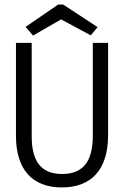

<svg xmlns="http://www.w3.org/2000/svg" viewBox="-20 -811 540 842"><path d="M125 -655 248 -726 378 -656 408 -692 257 -791H235L92 -693ZM251 11C374 11 454 -60 454 -218V-623H387V-217C387 -112 352 -48 252 -48C153 -48 119 -113 119 -214V-623H50V-215C50 -72 118 11 251 11Z"/></svg>

Font: Inconsolata
Style: Regular
Weight: 400
Monospace: yes
Designer: Raph Levien, Cyreal, Brenton Simpson
Foundry: Raph Levien, Cyreal, Google
Version: Version 3.100